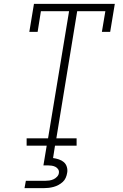

<svg xmlns="http://www.w3.org/2000/svg" viewBox="-20 -755 640 995"><path d="M118 0V-38H229L338 -697H192L175 -590H132L156 -735H575L551 -590H508L526 -697H380L272 -38H377V0ZM107 220 114 182H214Q224 182 235 180.5Q246 179 256.5 174.5Q267 170 275.5 161Q284 152 285 142Q287 131 281.5 122.5Q276 114 267 109.5Q258 105 247.5 103.5Q237 102 227 102H205L222 0H265L255 64Q270 66 285 71Q300 76 311 85.5Q322 95 326.5 110.5Q331 126 328 141Q326 154 320.5 166.5Q315 179 305 188Q295 197 283 203.5Q271 210 258 213.5Q245 217 232.5 218.5Q220 220 207 220Z"/></svg>

Font: Iosevka Slab XLtEx
Style: Italic
Weight: 200
Width: 7
Italic angle: -9°
Monospace: yes
Designer: Belleve Invis
Foundry: Belleve Invis
Version: Version 11.1.0; ttfautohint (v1.8.3)